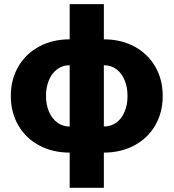

<svg xmlns="http://www.w3.org/2000/svg" viewBox="-20 -727 838 927"><path d="M316.4 9.8Q233.9 9.8 169.2 -24.9Q104.5 -59.6 68.4 -121.8Q32.2 -184.1 32.2 -263.7Q32.2 -343.3 68.4 -405.5Q104.5 -467.8 169.2 -502.4Q233.9 -537.1 316.4 -537.1V-707H481.4V-537.1Q564 -537.1 628.7 -502.4Q693.4 -467.8 729.5 -405.5Q765.6 -343.3 765.6 -263.7Q765.6 -184.1 729.5 -121.8Q693.4 -59.6 628.7 -24.9Q564 9.8 481.4 9.8V179.7H316.4ZM316.4 -412.1Q282.2 -412.1 256.1 -392.8Q230 -373.5 216.1 -339.6Q202.1 -305.7 202.1 -263.7Q202.1 -221.7 216.3 -188.2Q230.5 -154.8 256.3 -135.5Q282.2 -116.2 316.4 -116.2ZM595.7 -263.7Q595.7 -305.7 581.8 -339.6Q567.9 -373.5 542 -392.8Q516.1 -412.1 481.4 -412.1V-116.2Q516.1 -116.2 542 -135.3Q567.9 -154.3 581.8 -188Q595.7 -221.7 595.7 -263.7Z"/></svg>

Font: Pretendard GOV ExtraBold
Style: Regular
Weight: 800
Designer: Base glyphs from Inter by Rasmus Andersson; Hangeul glyphs from Noto Sans CJK(Source Han Sans) by Jang Soo-young and Kan
Foundry: Kil Hyung-jin
Version: Version 1.309